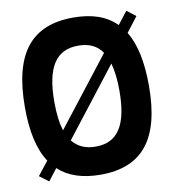

<svg xmlns="http://www.w3.org/2000/svg" viewBox="-78 -749 757 828"><g transform="rotate(-10 300.0 -335.0)"><path d="M297 9C219 9 157 -11 113 -52C101 -64 90 -77 80 -91L170 -208C177 -188 185 -172 195 -159L73 -1L33 -31L80 -91C43 -147 25 -227 25 -333C25 -572 115 -679 297 -679C378 -679 441 -658 485 -613C497 -601 507 -588 517 -573L425 -455C419 -475 412 -492 402 -506L528 -668L567 -638L517 -573C551 -517 568 -438 568 -333C568 -98 479 9 297 9ZM154 -335C154 -283 159 -241 170 -208L402 -506C379 -540 344 -556 297 -556C199 -556 154 -485 154 -335ZM195 -159C219 -129 252 -114 297 -114C395 -114 439 -185 439 -335C439 -383 434 -423 425 -455Z"/></g></svg>

Font: LT Wave Mono Bold
Style: Regular
Weight: 700
Designer: Daniel Lyons
Version: Version 2.5 (Glyphs App)